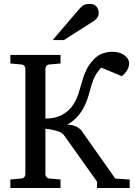

<svg xmlns="http://www.w3.org/2000/svg" viewBox="-20 -948 679 968"><path d="M633.8 0H469.2V-32.2L304.2 -264.2Q293 -281.2 262.7 -289.3Q232.4 -297.4 209 -298.8V-68.8Q209 -62.5 214.1 -55.7Q219.2 -48.8 230 -47.9L285.2 -43V0H32.2V-43L86.9 -47.9Q97.7 -48.8 102.8 -55.7Q107.9 -62.5 107.9 -68.8V-602.1Q107.9 -608.9 102.8 -615.7Q97.7 -622.6 86.9 -623L32.2 -627.9V-670.9H285.2V-627.9L230 -623Q219.2 -622.6 214.1 -615.7Q209 -608.9 209 -602.1V-350.1Q257.8 -350.1 293.2 -369.1Q328.6 -388.2 348.1 -418.9Q366.2 -446.3 375.7 -476.3Q385.3 -506.3 393.6 -536.9Q401.9 -567.4 416 -596.9Q430.2 -626.5 457 -652.8Q475.1 -670.9 498.8 -679Q522.5 -687 547.9 -687Q583.5 -687 607.2 -669.4Q630.9 -651.9 630.9 -628.9Q630.9 -594.2 594.2 -564L491.2 -606.9Q464.4 -580.6 451.9 -549.1Q439.5 -517.6 431.2 -483.6Q422.9 -449.7 407.2 -416Q392.1 -383.3 367.2 -356.9Q342.3 -330.6 318.8 -319.8Q346.2 -318.4 365.2 -309.6Q384.3 -300.8 397 -280.8L561 -47.9L633.8 -43ZM477.5 -883.3Q477.5 -869.6 471.2 -859.9Q464.8 -850.1 454.6 -843.3L302.2 -746.1H245.6L378.4 -901.4Q389.6 -914.1 400.1 -921.1Q410.6 -928.2 431.6 -928.2Q457.5 -928.2 467.5 -913.6Q477.5 -898.9 477.5 -883.3Z"/></svg>

Font: Charis
Style: Regular
Weight: 400
Designer: Walt Agee, Miriam Martin, Annie Olsen, Victor Gaultney, Lorna Priest, Alan Ward, Bob Hallissy, Martin Hosken, Sharon Cor
Foundry: SIL Global
Version: Version 7.000